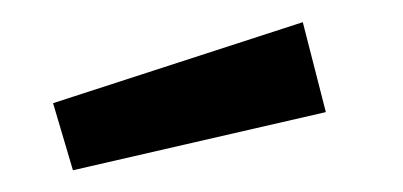

<svg xmlns="http://www.w3.org/2000/svg" viewBox="-20 -725 365 174"><path d="M28.1 -631.5 254.4 -704.9 275.3 -623.4 46.1 -570.7Z"/></svg>

Font: Lineal Thin
Style: Regular
Weight: 200
Designer: Created by Frank Adebiaye with contributions from Anton Moglia & Ariel Martín Pérez
Created by Frank ADEBIAYE with FontF
Foundry: Velvetyne Type Foundry
Version: Version 2.000;Glyphs 3.2 (3227)